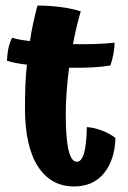

<svg xmlns="http://www.w3.org/2000/svg" viewBox="-20 -679 463 692"><path d="M293 -221Q320 -219 347.5 -208.5Q375 -198 396 -182Q394 -103 355 -55Q316 -7 247 -7Q163 -7 116.5 -79.5Q70 -152 70 -288Q70 -332 71.5 -371Q73 -410 77 -446Q58 -448 39.5 -451.5Q21 -455 5 -460Q6 -485 11 -507.5Q16 -530 24 -543Q36 -539 52.5 -536Q69 -533 88 -531Q93 -565 100 -597Q107 -629 115 -659Q157 -659 199 -653.5Q241 -648 271 -638Q264 -614 256.5 -583.5Q249 -553 243 -520Q288 -519 325.5 -520.5Q363 -522 393 -525Q393 -508 389 -486Q385 -464 378 -443Q349 -438 310.5 -436Q272 -434 229 -435Q223 -388 220 -346.5Q217 -305 217 -269Q217 -180 227 -138Q237 -96 257 -96Q274 -96 283 -127.5Q292 -159 293 -221Z"/></svg>

Font: Atma SemiBold
Style: Regular
Weight: 600
Designer: Gregori Vincens, Jeremie Hornus, Riccardo Olocco, Yoann Minet.
Foundry: black foundry
Version: Version 1.102;PS 1.100;hotconv 1.0.86;makeotf.lib2.5.63406